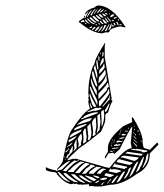

<svg xmlns="http://www.w3.org/2000/svg" viewBox="-20 -566 603 707"><path d="M387.2 114.3 352.1 120.6H332.5L314.9 118.7L309.1 120.6L307.1 112.3L279.8 114.3L273.9 112.3L272 114.3H270L260.3 109.9L254.4 112.3L252.4 109.9H250.5L242.7 112.3Q217.8 108.4 189.9 75.7Q189.9 67.4 172.4 67.4Q148.9 63 148.9 58.6V50.3H150.9Q167.5 59.1 186 61L189.9 64.9Q189.9 60.5 207.5 58.6L238.8 26.9H236.8Q226.6 26.9 191.9 58.6H189.9V56.6Q211.4 33.7 211.4 24.4Q229 -67.9 244.6 -88.9Q285.6 -150.9 311 -165.5Q305.2 -183.1 305.2 -195.3L307.1 -197.8V-199.7L305.2 -202.1V-208.5H307.1L305.2 -223.1Q305.2 -274.9 322.8 -323.7Q327.1 -323.7 330.6 -342.8Q338.9 -364.3 365.7 -407.2H367.7L365.7 -396.5V-356L389.2 -214.8L391.1 -202.1L389.2 -199.7L395 -193.4Q390.6 -192.9 377.4 -150.9Q371.6 -150.9 367.7 -142.1V-125Q367.7 -113.3 350.1 -78.1V-80.1Q301.3 -39.6 272 -20.5Q229 18.1 229 22.5V24.4L250.5 18.1L252.4 20H254.4L256.3 18.1H258.3L371.6 50.3L383.3 52.2Q439.9 -20.5 465.3 -20.5L461.4 -39.6L467.3 -101.6Q456.1 -87.9 420.4 -16.1L400.9 1L397 -3.4H393.1L383.3 -1L381.3 -3.4L367.7 18.1L365.7 11.7L377.4 -7.3V-22.5Q377.4 -55.2 434.1 -101.6L467.3 -116.7L465.3 -131.3L467.3 -133.8H469.2Q501 -82 504.4 -54.7L506.3 -52.2L504.4 -50.3Q506.3 -20.5 512.2 -20.5L531.7 -14.2L559.1 -41.5L563 -35.2V-33.2L531.7 -1Q531.7 50.8 484.9 73.7Q430.2 114.3 387.2 114.3ZM363.8 105.5H361.8Q352.5 109.9 352.1 114.3H357.9Q357.9 107.9 363.8 107.9ZM389.2 92.8H387.2L373.5 109.9H375.5L389.2 95.2ZM414.6 80.1Q404.8 83.5 391.1 105.5V107.9H395Q398.4 107.9 414.6 82ZM342.3 99.1Q330.6 104 330.6 107.9H334.5Q346.2 102.5 346.2 99.1ZM291.5 103.5Q284.7 103.5 254.4 75.7H240.7Q266.6 103 291.5 107.9ZM266.1 103.5Q246.6 92.8 223.1 71.3H213.4Q221.2 87.9 252.4 103.5V105.5L254.4 103.5L264.2 105.5H266.1ZM439.9 67.4 438 64.9Q431.6 64.9 408.7 105.5H410.6Q422.4 105.5 439.9 67.4ZM318.8 103.5Q311.5 103.5 279.8 80.1H270Q276.4 90.8 309.1 105.5H318.8ZM236.8 101.6Q232.4 101.6 197.8 67.4H191.9Q209 97.2 234.9 103.5H236.8ZM334.5 95.2 318.8 86.4 295.4 80.1H293.5V82Q315.4 97.7 328.6 101.6Q328.6 97.2 334.5 97.2ZM373.5 88.4H361.8L348.1 92.8V95.2L359.9 97.2L373.5 92.8ZM461.4 50.3Q451.7 54.7 451.7 64.9L438 88.4V92.8Q450.7 85 463.4 50.3ZM346.2 88.4Q346.2 83 324.7 80.1H322.8V82L340.3 90.8ZM398.9 78.1 369.6 71.3 363.8 80.1 385.3 86.4 398.9 80.1ZM488.8 28.8Q478.5 28.8 457.5 82L455.6 84.5H457.5Q469.7 78.1 488.8 30.8ZM369.6 56.6 357.9 54.2Q342.3 61 336.4 73.7H350.1Q360.4 58.6 369.6 58.6ZM352.1 50.3 334.5 47.9 311 64.9 307.1 73.7H324.7Q344.7 52.2 352.1 52.2ZM328.6 43.9 313 39.6Q313 45.4 297.4 54.2L281.7 73.7H295.4Q318.4 47.9 328.6 47.9ZM426.3 64.9Q426.3 59.6 398.9 56.6L391.1 58.6L387.2 54.2L379.4 64.9L408.7 71.3ZM309.1 37.1 295.4 33.2Q279.3 43 256.3 71.3H272Q302.2 39.6 309.1 39.6ZM508.3 11.7Q504.4 11.7 481 67.4V69.3Q496.6 58.1 496.6 47.9Q502 47.9 510.3 11.7ZM289.6 30.8 275.9 28.8 250.5 45.9Q234.9 63 231 63V67.4H250.5Q278.8 33.2 289.6 33.2ZM270 24.4H268.1L260.3 26.9L254.4 24.4Q231 40.5 211.4 63L223.1 64.9Q256.3 26.9 270 26.9ZM447.8 47.9 410.6 39.6H404.8V35.2H402.8L393.1 50.3H395L397 47.9L439.9 56.6Q439.9 52.2 447.8 52.2ZM525.9 -1Q519.5 -1 516.1 24.4L504.4 52.2H506.3Q525.9 28.3 525.9 9.8ZM469.2 33.2 418.5 20Q413.1 21.5 408.7 30.8L457.5 41.5Q469.2 36.1 469.2 33.2ZM490.7 13.7 439.9 7.3H436Q426.8 7.3 424.3 16.1H426.3L428.2 13.7H430.2L475.1 26.9Q488.8 21 490.7 13.7ZM223.1 18.1H221.2V22.5H223.1ZM248.5 -24.4 246.6 -26.9H244.6Q244.6 -20 236.8 -11.7Q236.8 2.9 229 2.9L223.1 16.1H229Q229 10.7 246.6 -7.3ZM219.2 9.8H217.3V13.7H219.2ZM506.3 1 447.8 -7.3Q447.8 -3.4 441.9 -3.4V-1L498.5 7.3H500.5ZM232.9 -20.5Q227.1 -9.8 221.2 -9.8V-5.4H223.1Q231 -10.3 234.9 -20.5ZM522 -11.7 482.9 -18.1 477.1 -16.1 475.1 -18.1H473.1L463.4 -16.1V-14.2Q504.4 -10.7 504.4 -5.4H512.2L522 -7.3ZM395 -9.8H391.1V-11.7L385.3 -9.8V-7.3H395ZM400.9 -11.7H397L400.9 -7.3ZM262.2 -52.2H260.3L252.4 -33.2L254.4 -20.5L250.5 -9.8H252.4L262.2 -20.5ZM416.5 -22.5H408.7L402.8 -20.5V-22.5L393.1 -20.5V-18.1H400.9L416.5 -20.5ZM281.7 -63 279.8 -73.7Q273.9 -71.3 266.1 -54.7L270 -35.2L268.1 -22.5L279.8 -33.2L277.8 -35.2V-37.6L281.7 -54.7ZM484.9 -26.9Q484.9 -31.2 469.2 -43.9Q469.2 -40 484.9 -24.4ZM246.6 -41.5 227.1 -26.9V-24.4Q244.1 -32.2 246.6 -39.6ZM391.1 -33.2H389.2V-26.9H391.1ZM420.4 -35.2 412.6 -33.2 410.6 -35.2H408.7Q398.9 -32.7 398.9 -28.8H408.7Q422.9 -28.8 424.3 -35.2ZM299.3 -61 295.4 -92.8H293.5Q290 -92.8 285.6 -80.1L287.6 -54.7L285.6 -37.6H287.6L299.3 -45.9L297.4 -48.3V-50.3ZM393.1 -41.5H391.1V-37.6H393.1ZM484.9 -41.5 471.2 -54.7Q471.2 -50.3 484.9 -39.6ZM262.2 -65.4 232.9 -50.3V-41.5Q258.8 -54.7 262.2 -65.4ZM400.9 -45.9H398.9V-41.5H400.9ZM432.1 -48.3H430.2L428.2 -45.9L418.5 -48.3H412.6L408.7 -43.9V-41.5H412.6L426.3 -43.9L428.2 -41.5ZM500.5 -48.3H498.5V-43.9H500.5ZM402.8 -52.2H400.9V-48.3H402.8ZM395 -52.2H393.1V-48.3H395ZM316.9 -78.1 313 -112.3 301.3 -99.6 305.2 -63 303.2 -50.3H305.2Q315.4 -50.3 316.9 -78.1ZM438 -61Q418.5 -59.1 418.5 -54.7H422.4Q438 -55.7 438 -61ZM482.9 -54.7 471.2 -67.4Q473.6 -58.6 481 -54.7ZM281.7 -88.9H279.8Q236.8 -75.2 236.8 -61V-58.6L275.9 -80.1ZM334.5 -107.9 332.5 -133.8Q318.8 -124.5 318.8 -112.3L322.8 -84.5V-75.7L320.8 -65.4H324.7L332.5 -71.8L330.6 -78.1L334.5 -97.2ZM481 -69.3 471.2 -80.1V-75.7Q477.1 -75.7 477.1 -69.3L479 -67.4H481ZM443.8 -73.7 441.9 -71.8H438L436 -73.7L428.2 -71.8V-67.4H439.9L443.8 -71.8ZM494.6 -73.7H492.7V-69.3H494.6ZM422.4 -75.7H420.4V-69.3H422.4ZM350.1 -118.7 348.1 -135.7V-148.4L338.4 -140.1L340.3 -97.2L336.4 -78.1V-75.7H338.4Q338.4 -81.5 346.2 -86.4ZM424.3 -82.5H422.4V-78.1H424.3ZM449.7 -84.5H439.9V-80.1L441.9 -82.5H443.8L449.7 -80.1ZM490.7 -86.4H486.8V-80.1H488.8ZM426.3 -88.9H424.3V-84.5H426.3ZM477.1 -88.9 475.1 -90.8H473.1V-88.9L475.1 -86.4H477.1ZM297.4 -109.9Q252.4 -98.6 252.4 -86.4H254.4Q298.8 -102.5 299.3 -109.9ZM455.6 -95.2H451.7V-92.8H455.6ZM475.1 -103.5H473.1V-99.6H475.1ZM363.8 -144 361.8 -161.1H359.9L352.1 -154.8L354 -123V-101.6H356Q363.8 -120.6 363.8 -144ZM318.8 -131.3H316.9Q287.1 -127.9 264.2 -107.9V-106L311 -120.6ZM340.3 -152.8H338.4Q316.4 -152.8 289.6 -137.7Q289.6 -132.3 279.8 -131.3V-127H281.7L338.4 -148.4L340.3 -150.9ZM383.3 -185.1H381.3L365.7 -159.2L367.7 -152.8Q376 -156.7 383.3 -182.6ZM354 -168 346.2 -169.9 344.2 -168H342.3L340.3 -169.9L338.4 -168H336.4L334.5 -169.9L301.3 -154.8V-152.8H303.2L328.6 -159.2V-157.2Q354 -162.1 354 -168ZM318.8 -171.9Q313 -180.2 313 -187H311V-180.7Q313.5 -168 316.9 -168H318.8ZM334.5 -174.3Q313 -213.4 313 -219.2H309.1Q318.4 -171.9 328.6 -171.9ZM385.3 -214.8H383.3Q383.3 -204.6 356 -174.3H359.9L385.3 -202.1L383.3 -204.1V-206.1L385.3 -212.4ZM383.3 -223.1 381.3 -238.3H379.4Q379.4 -228 344.2 -193.4V-178.2L348.1 -174.3Q372.1 -203.6 383.3 -223.1ZM338.4 -195.3 314.9 -244.6V-246.6H311V-244.6Q311 -230 336.4 -182.6V-180.7H338.4ZM381.3 -246.6 377.4 -261.7H375.5Q375.5 -254.4 342.3 -221.2V-202.1H344.2L373.5 -233.9Q373.5 -243.2 381.3 -246.6ZM336.4 -231.9Q316.9 -267.6 316.9 -276.9H314.9V-268.1Q314.9 -252.9 334.5 -216.8H336.4ZM373.5 -268.1 371.6 -289.6H369.6Q369.6 -273.9 342.3 -246.6V-231.9Q372.6 -263.2 373.5 -268.1ZM338.4 -249Q338.4 -257.8 322.8 -304.7L318.8 -300.3V-297.9Q318.8 -277.8 334.5 -246.6L336.4 -249ZM369.6 -293.9 367.7 -308.6H365.7Q365.7 -305.2 344.2 -280.8L342.3 -259.8Q357.4 -269.5 369.6 -293.9ZM338.4 -293.9 330.6 -325.7H328.6Q328.6 -317.4 324.7 -317.4L336.4 -278.8H338.4ZM365.7 -317.4 363.8 -332H361.8Q361.8 -322.8 346.2 -308.6L344.2 -293.9Q353 -298.8 365.7 -317.4ZM342.3 -314.9 338.4 -345.2H336.4L334.5 -336.4L338.4 -311H342.3ZM361.8 -351.6H357.9Q348.1 -334.5 348.1 -321.8L361.8 -338.9ZM346.2 -356 342.3 -359.9V-345.2L346.2 -340.8ZM361.8 -368.7 359.9 -375H357.9L356 -357.9H357.9L359.9 -359.9H361.8L359.9 -362.3V-364.3L361.8 -366.2ZM352.1 -373H350.1V-366.2H352.1ZM441.9 -466.8V-464.8L422.4 -468.8Q383.3 -461.9 383.3 -449.7L375.5 -445.3L373.5 -447.8L356 -443.4Q321.3 -443.4 272 -483.9H270V-485.8Q270 -489.3 289.6 -501V-507.3H293.5V-505.4L291.5 -502.9V-499H293.5L305.2 -522.5V-524.4L293.5 -511.7V-516.1Q299.3 -530.3 330.6 -539.6Q330.6 -543 340.3 -545.9Q391.6 -545.9 441.9 -466.8ZM357.9 -471.2Q354.5 -471.2 340.3 -449.7H344.2Q357.9 -463.4 357.9 -471.2ZM363.8 -473.1Q363.8 -465.8 352.1 -449.7H354Q363.8 -455.6 371.6 -473.1ZM383.3 -477.5H381.3L365.7 -451.7H371.6ZM346.2 -468.8Q338.4 -468.8 328.6 -451.7H332.5Q341.8 -456.5 346.2 -466.8ZM391.1 -479.5H389.2L379.4 -456.1V-454.1Q391.1 -460.9 391.1 -477.5ZM326.7 -466.8 318.8 -458.5V-456.1H320.8Q329.1 -459 332.5 -466.8ZM318.8 -468.8H316.9L309.1 -464.8V-462.4H313L318.8 -464.8ZM398.9 -471.2 395 -475.6 393.1 -473.1V-468.8H398.9ZM406.7 -475.6Q402.8 -475.6 402.8 -481.9H397L402.8 -471.2ZM416.5 -475.6 412.6 -485.8H410.6L406.7 -481.9Q412.1 -481.9 412.6 -473.1H416.5ZM428.2 -475.6 420.4 -477.5V-473.1H428.2ZM338.4 -473.1 334.5 -477.5H332.5V-473.1ZM350.1 -475.6 344.2 -481.9H340.3L346.2 -475.6ZM311 -477.5 295.4 -494.6H293.5V-492.7Q293.5 -484.4 311 -477.5ZM297.4 -481.9H291.5L295.4 -477.5H297.4ZM361.8 -477.5 350.1 -490.2 348.1 -488.3V-485.8L356 -477.5ZM328.6 -479.5Q321.3 -479.5 303.2 -499L301.3 -496.6V-494.6Q318.4 -477.5 324.7 -477.5H328.6ZM373.5 -481.9 361.8 -494.6H356Q363.8 -479.5 367.7 -479.5H373.5ZM334.5 -485.8Q330.6 -485.8 314.9 -502.9H313L309.1 -499Q327.1 -481.9 334.5 -481.9ZM291.5 -488.3 287.6 -492.7 277.8 -488.3V-483.9L287.6 -485.8L289.6 -483.9L291.5 -485.8ZM381.3 -483.9 367.7 -501H365.7V-499L375.5 -483.9ZM389.2 -488.3 373.5 -505.4V-502.9Q383.3 -487.3 389.2 -485.8ZM344.2 -490.2 326.7 -507.3H320.8V-505.4Q328.6 -491.7 342.3 -485.8L344.2 -488.3ZM398.9 -492.7H393.1V-488.3H398.9ZM418.5 -494.6H412.6L416.5 -490.2H418.5ZM354 -494.6Q338.4 -511.7 332.5 -511.7V-509.8Q341.3 -494.6 352.1 -494.6ZM410.6 -502.9H404.8L398.9 -501V-496.6H400.9L410.6 -501ZM361.8 -501 350.1 -513.7H342.3Q349.1 -501 359.9 -501ZM318.8 -528.8H316.9Q307.1 -522 299.3 -502.9H301.3ZM400.9 -509.8 397 -513.7Q388.7 -513.7 385.3 -502.9H391.1ZM369.6 -509.8 359.9 -516.1H356Q359.4 -508.3 367.7 -505.4L369.6 -507.3ZM332.5 -533.2H330.6Q326.2 -533.2 313 -511.7V-509.8H318.8Q318.8 -516.6 332.5 -533.2ZM377.4 -511.7 371.6 -518.1H367.7V-513.7ZM385.3 -513.7 381.3 -518.1V-513.7ZM340.3 -533.2Q332.5 -529.3 324.7 -513.7H326.7ZM352.1 -535.2Q342.8 -528.8 336.4 -518.1H338.4Q342.8 -518.1 354 -535.2ZM361.8 -533.2Q348.1 -523.9 348.1 -520H350.1Q358.4 -523.9 361.8 -530.8ZM371.6 -528.8H369.6L361.8 -522.5H363.8L371.6 -526.9Z"/></svg>

Font: Konkhmer Sleokchher
Style: Regular
Weight: 400
Designer: Suon May Sophanith
Version: Version 1.000; ttfautohint (v1.8.4.7-5d5b);gftools[0.9.23]